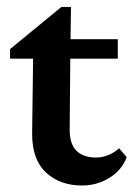

<svg xmlns="http://www.w3.org/2000/svg" viewBox="-20 -541 395 569"><path d="M355.5 -75.2Q340.8 -36.1 303.7 -13.7Q266.6 8.8 223.6 8.8Q158.2 8.8 116.7 -29.3Q75.2 -67.4 75.2 -144.5L78.1 -367.2H9.8V-395.5L162.1 -520.5H190.4L188.5 -391.6L186.5 -157.2Q186.5 -113.3 207 -93.8Q227.5 -74.2 264.6 -74.2Q283.2 -74.2 301.3 -81.5Q319.3 -88.9 333 -101.6ZM137.7 -367.2V-424.8H329.1V-367.2Z"/></svg>

Font: Crimson Pro ExtraLight SemiBold
Style: Regular
Weight: 600
Version: Version 1.002